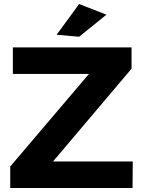

<svg xmlns="http://www.w3.org/2000/svg" viewBox="-20 -936 711 956"><path d="M44 -700H635V-594L244 -132H641L640 0H31V-107L423 -568H44ZM374 -916 510 -863 374 -753 262 -763Z"/></svg>

Font: Argentum Sans SemiBold
Style: Regular
Weight: 600
Designer: Julieta Ulanovsky (Modified by Cristiano Sobral)
Foundry: Julieta Ulanovsky
Version: Version 5.001;November 22, 2018;FontCreator 11.5.0.2425 64-b